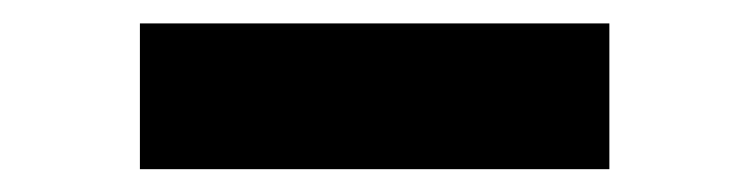

<svg xmlns="http://www.w3.org/2000/svg" viewBox="-20 -792 640 164"><path d="M99.5 -647.5V-772H500.5V-647.5Z"/></svg>

Font: Encode Sans SemiExpanded SemiExpanded Black
Style: Regular
Weight: 900
Width: 6
Designer: Multiple Designers
Foundry: Impallari Type
Version: Version 3.000; ttfautohint (v1.8.3) -l 8 -r 50 -G 200 -x 14 